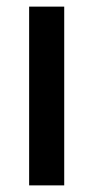

<svg xmlns="http://www.w3.org/2000/svg" viewBox="-20 -560 282 580"><path d="M68 -540H174V0H68Z"/></svg>

Font: Encode Sans Narrow
Style: Medium
Weight: 500
Designer: Pablo Impallari, Andres Torresi
Foundry: Pablo Impallari, Andres Torresi
Version: Version 1.000; ttfautohint (v1.00) -l 8 -r 50 -G 200 -x 14 -